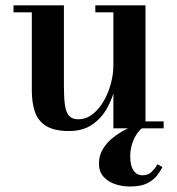

<svg xmlns="http://www.w3.org/2000/svg" viewBox="-20 -480 662 718"><path d="M238.5 10Q181.5 10 151.2 -9.8Q121 -29.5 110 -63.5Q99 -97.5 99 -141V-434H30.5V-460H219V-157Q219 -115 222.8 -87.8Q226.5 -60.5 238 -47.2Q249.5 -34 272.5 -34Q302 -34 326 -52.8Q350 -71.5 367.5 -101.5Q385 -131.5 394.5 -167Q404 -202.5 404 -236L421 -237Q421 -203 412 -160.5Q403 -118 382.5 -79.2Q362 -40.5 326.5 -15.2Q291 10 238.5 10ZM404 0V-434H336.5V-460H524V-26H592V0ZM467 217.5Q437 217.5 410.2 208.5Q383.5 199.5 366.8 180.5Q350 161.5 350 131.5Q350 101.5 364.8 77.2Q379.5 53 403.5 34Q427.5 15 455.5 1.5Q483.5 -12 510 -20L517 -4.5Q505 2.5 493.5 18.2Q482 34 474.5 56.5Q467 79 467 106Q467 138.5 479 157Q491 175.5 513.5 175.5Q534 175.5 546.8 163Q559.5 150.5 569 134L587.5 145Q580.5 159 567.5 176Q554.5 193 530.8 205.2Q507 217.5 467 217.5Z"/></svg>

Font: Bodoni Moda 9pt SemiBold
Style: Regular
Weight: 600
Designer: Owen Earl
Foundry: indestructible type
Version: Version 2.005